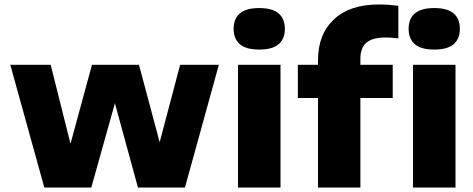

<svg xmlns="http://www.w3.org/2000/svg" viewBox="-20 -838 2115 858"><path d="M178 0 26 -548.5H206.5L295 -195.5L391 -548.5H601L693.5 -202.5L785 -548.5H958L806.5 0H596.5L493.5 -376.5L388 0Z M1043.5 0V-548.5H1233.5V0ZM1138.5 -616.5Q1079.5 -616.5 1051.8 -640.5Q1024 -664.5 1024 -709.5Q1024 -754 1051.8 -778Q1079.5 -802 1138.5 -802Q1197.5 -802 1225.2 -778Q1253 -754 1253 -709.5Q1253 -664.5 1225.2 -640.5Q1197.5 -616.5 1138.5 -616.5Z M1401 0V-400H1311V-548.5H1401V-568.5Q1401 -684.5 1472 -751.2Q1543 -818 1673 -818Q1698 -818 1718 -816.5Q1738 -815 1760 -812V-666.5Q1729.5 -670.5 1704 -670.5Q1644 -670.5 1617.2 -647.2Q1590.5 -624 1590.5 -576V-548.5H1735V-400H1590.5V0Z M1825.5 0V-548.5H2015.5V0ZM1920.5 -616.5Q1861.5 -616.5 1833.8 -640.5Q1806 -664.5 1806 -709.5Q1806 -754 1833.8 -778Q1861.5 -802 1920.5 -802Q1979.5 -802 2007.2 -778Q2035 -754 2035 -709.5Q2035 -664.5 2007.2 -640.5Q1979.5 -616.5 1920.5 -616.5Z"/></svg>

Font: Encode Sans Semi Expanded ExtraBold
Style: Regular
Weight: 800
Width: 6
Designer: Multiple Designers
Foundry: Impallari Type
Version: Version 3.000; ttfautohint (v1.8.3) -l 8 -r 50 -G 200 -x 14 